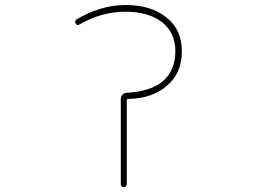

<svg xmlns="http://www.w3.org/2000/svg" viewBox="-20 -783 1040 780"><path d="M470.7 -35.2V-380.9Q470.7 -390.6 477.5 -397.9Q484.4 -405.3 495.1 -406.2Q587.9 -411.1 636.7 -449.2Q692.4 -493.2 692.4 -575.2Q692.4 -650.4 637.7 -693.4Q583 -735.4 488.3 -735.4Q393.6 -735.4 302.7 -683.6Q293 -677.7 287.1 -687.5Q285.2 -691.4 285.2 -694.3Q285.2 -700.2 291 -704.1Q387.7 -761.7 488.3 -762.7Q594.7 -762.7 656.2 -711.9Q687.5 -687.5 703.1 -653.3Q718.8 -619.1 718.8 -575.2Q718.8 -530.3 703.6 -495.1Q688.5 -460 658.2 -434.6Q598.6 -382.8 500 -380.9H499Q495.1 -380.9 495.1 -376V-35.2Q495.1 -30.3 491.7 -26.4Q488.3 -22.5 482.9 -22.5Q477.5 -22.5 474.1 -26.4Q470.7 -30.3 470.7 -35.2Z"/></svg>

Font: Rounded-X Mgen+ 2m thin
Style: Regular
Weight: 100
Designer: [Source Han Sans]
Ryoko NISHIZUKA  (kana & ideographs); Paul D. Hunt (Latin, Greek & Cyrillic); Wenlong ZHANG  (bopomofo
Version: Version 1.059.20150602